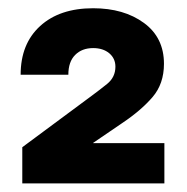

<svg xmlns="http://www.w3.org/2000/svg" viewBox="-20 -853 441 454"><path d="M32.7 -419.4V-504.9L196.8 -626.5Q213.4 -638.7 233.2 -654.5Q252.9 -670.4 252.9 -695.3Q252.9 -714.8 238.3 -727.1Q223.6 -739.3 200.2 -739.3Q173.8 -739.3 157.7 -723.1Q141.6 -707 141.6 -676.3H28.8Q28.8 -749.5 75 -791.5Q121.1 -833.5 200.2 -833.5Q272.9 -833.5 320.3 -798.8Q367.7 -764.2 367.7 -702.1Q367.7 -654.8 340.6 -623.3Q313.5 -591.8 269 -562L200.2 -515.1V-514.6H368.7V-419.4Z"/></svg>

Font: Inter Display ExtraBold
Style: Regular
Weight: 800
Designer: Rasmus Andersson
Foundry: rsms
Version: Version 4.000;git-a52131595